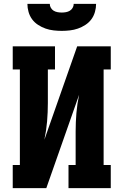

<svg xmlns="http://www.w3.org/2000/svg" viewBox="-20 -975 640 995"><path d="M46 0V-120H83V-615H46V-735H265V-615H228V-441Q228 -393 224 -345.5Q220 -298 210 -251L380 -735H554V-615H517V-120H554V0H335V-120H372V-294Q372 -342 376 -389.5Q380 -437 390 -484L220 0ZM300 -815Q279 -815 257.5 -817.5Q236 -820 216 -827Q196 -834 177.5 -846Q159 -858 146.5 -875Q134 -892 128 -913Q122 -934 122 -955H238Q238 -944 243.5 -934.5Q249 -925 258 -919.5Q267 -914 278 -912Q289 -910 300 -910Q311 -910 322 -912Q333 -914 342 -919.5Q351 -925 356.5 -934.5Q362 -944 362 -955H478Q478 -934 472 -913Q466 -892 453.5 -875Q441 -858 422.5 -846Q404 -834 384 -827Q364 -820 342.5 -817.5Q321 -815 300 -815Z"/></svg>

Font: Iosevka Curly Slab HvEx
Style: Regular
Weight: 900
Width: 7
Monospace: yes
Designer: Belleve Invis
Foundry: Belleve Invis
Version: Version 11.1.0; ttfautohint (v1.8.3)